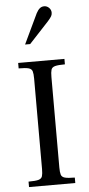

<svg xmlns="http://www.w3.org/2000/svg" viewBox="-62 -982 470 1017"><g transform="rotate(-5 172.5 -473.5)"><path d="M50 0V-29Q87 -29 103 -33.5Q119 -38 123 -51Q127 -64 127 -89V-570Q127 -596 123 -609Q119 -622 103 -626.5Q87 -631 50 -631V-660H296V-631Q260 -631 243.5 -626.5Q227 -622 223 -609Q219 -596 219 -570V-89Q219 -64 223 -51Q227 -38 243.5 -33.5Q260 -29 296 -29V0ZM95 -754 171 -914Q180 -931 190 -939Q200 -947 213 -947Q228 -947 239 -936Q250 -925 250 -910Q250 -900 245.5 -891.5Q241 -883 226 -866L122 -754Z"/></g></svg>

Font: Frank Ruhl Libre
Style: Regular
Weight: 400
Designer: Yanek Iontef
Foundry: Fontef
Version: Version 6.004